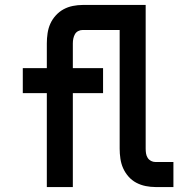

<svg xmlns="http://www.w3.org/2000/svg" viewBox="-20 -755 790 775"><path d="M169 0V-379H72V-480H169V-580Q169 -600 172 -620.5Q175 -641 183 -659Q191 -677 205 -692.5Q219 -708 236.5 -717.5Q254 -727 274 -731Q294 -735 314 -735H479V-634H314Q304 -634 295.5 -629.5Q287 -625 282.5 -617Q278 -609 276 -599.5Q274 -590 274 -580V-480H396V-379H274V0ZM608 0Q588 0 568 -4Q548 -8 530 -17.5Q512 -27 498.5 -42.5Q485 -58 477 -76Q469 -94 466 -114.5Q463 -135 463 -155V-634H358V-735H568V-155Q568 -145 569.5 -135.5Q571 -126 576 -118Q581 -110 589.5 -105.5Q598 -101 608 -101H680V0Z"/></svg>

Font: Iosevka Book
Style: Bold
Weight: 700
Designer: Belleve Invis
Foundry: Belleve Invis
Version: Version 28.0.7; ttfautohint (v1.8.3)